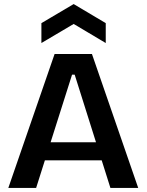

<svg xmlns="http://www.w3.org/2000/svg" viewBox="-20 -926 722 946"><path d="M21 0 249 -660H433L661 0H524L348 -558H335L158 0ZM142 -136V-225H558V-136ZM184 -714V-812L343 -906L501 -812V-714L343 -808Z"/></svg>

Font: Bricolage Grotesque 18pt SemiBold
Style: Regular
Weight: 600
Version: Version 1.001;gftools[0.9.33.dev8+g029e19f]